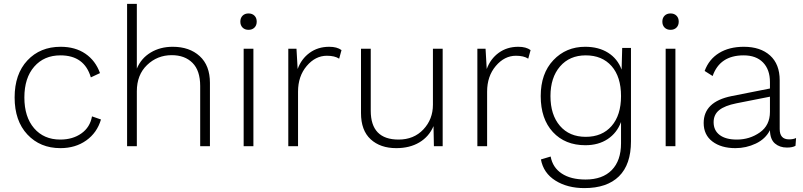

<svg xmlns="http://www.w3.org/2000/svg" viewBox="-20 -750 4118 985"><path d="M291 -510Q366 -510 418 -474.5Q470 -439 493 -375L446 -353Q413 -466 290 -466Q206 -466 155.5 -408Q105 -350 105 -250Q105 -150 155 -92Q205 -34 289 -34Q353 -34 397.5 -65.5Q442 -97 452 -153L498 -137Q478 -69 422.5 -29.5Q367 10 290 10Q186 10 120.5 -60Q55 -130 55 -250Q55 -370 120.5 -440Q186 -510 291 -510Z M632 0V-730H682V-398Q704 -451 753 -480.5Q802 -510 866 -510Q952 -510 1004.5 -462Q1057 -414 1057 -325V0H1007V-309Q1007 -388 967.5 -427.5Q928 -467 861 -467Q787 -467 734.5 -416.5Q682 -366 682 -282V0Z M1285.5 -608.5Q1274 -597 1255 -597Q1236 -597 1224.5 -608.5Q1213 -620 1213 -639Q1213 -658 1224.5 -669.5Q1236 -681 1255 -681Q1274 -681 1285.5 -669.5Q1297 -658 1297 -639Q1297 -620 1285.5 -608.5ZM1280 -500V0H1230V-500Z M1459 0V-500H1501L1507 -396Q1526 -448 1568.5 -479Q1611 -510 1669 -510Q1709 -510 1732 -493L1720 -449Q1697 -464 1657 -464Q1598 -464 1553.5 -411.5Q1509 -359 1509 -280V0Z M2013 10Q1931 10 1881.5 -35.5Q1832 -81 1832 -170V-500H1882V-182Q1882 -34 2025 -34Q2103 -34 2152 -86Q2201 -138 2201 -213V-500H2251V0H2206L2204 -103Q2181 -49 2131.5 -19.5Q2082 10 2013 10Z M2429 0V-500H2471L2477 -396Q2496 -448 2538.5 -479Q2581 -510 2639 -510Q2679 -510 2702 -493L2690 -449Q2667 -464 2627 -464Q2568 -464 2523.5 -411.5Q2479 -359 2479 -280V0Z M2978 215Q2891 215 2829.5 176.5Q2768 138 2755 68L2805 53Q2815 109 2861.5 140Q2908 171 2984 171Q3071 171 3118.5 122.5Q3166 74 3166 -15V-124Q3145 -68 3097.5 -36.5Q3050 -5 2983 -5Q2879 -5 2816.5 -72.5Q2754 -140 2754 -257Q2754 -373 2819 -441.5Q2884 -510 2982 -510Q3051 -510 3099.5 -479.5Q3148 -449 3169 -393L3172 -504H3217V-25Q3217 94 3155.5 154.5Q3094 215 2978 215ZM3166 -257Q3166 -356 3117.5 -411Q3069 -466 2985 -466Q2902 -466 2853 -409Q2804 -352 2804 -257Q2804 -161 2852.5 -104.5Q2901 -48 2985 -48Q3069 -48 3117.5 -103.5Q3166 -159 3166 -257Z M3450.5 -608.5Q3439 -597 3420 -597Q3401 -597 3389.5 -608.5Q3378 -620 3378 -639Q3378 -658 3389.5 -669.5Q3401 -681 3420 -681Q3439 -681 3450.5 -669.5Q3462 -658 3462 -639Q3462 -620 3450.5 -608.5ZM3445 -500V0H3395V-500Z M4028 -35Q4050 -35 4064 -42L4061 -2Q4046 7 4017 7Q3980 7 3955.5 -14Q3931 -35 3930 -82Q3907 -37 3857.5 -13.5Q3808 10 3753 10Q3680 10 3635 -24Q3590 -58 3590 -119Q3590 -228 3733 -257L3930 -296V-329Q3930 -393 3894.5 -429.5Q3859 -466 3795 -466Q3673 -466 3636 -360L3595 -386Q3617 -446 3669 -478Q3721 -510 3796 -510Q3881 -510 3930.5 -465.5Q3980 -421 3980 -338V-88Q3980 -35 4028 -35ZM3760 -34Q3826 -34 3878 -70.5Q3930 -107 3930 -176V-254L3758 -220Q3698 -208 3669.5 -185Q3641 -162 3641 -123Q3641 -81 3672 -57.5Q3703 -34 3760 -34Z"/></svg>

Font: Elaine Sans Light
Style: Regular
Weight: 300
Designer: Wei Huang
Foundry: Wei Huang
Version: Version 2.001;December 24, 2019;FontCreator 12.0.0.2547 64-b